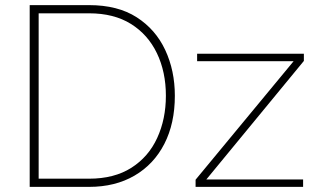

<svg xmlns="http://www.w3.org/2000/svg" viewBox="-20 -730 1241 750"><path d="M96 0V-710H328Q440 -710 514 -662.5Q588 -615 625.5 -534.5Q663 -454 663 -356Q663 -248 622 -168Q581 -88 505.5 -44Q430 0 328 0ZM628 -356Q628 -449 593 -522Q558 -595 491.5 -636.5Q425 -678 328 -678H131V-32H328Q426 -32 493 -74.5Q560 -117 594 -191Q628 -265 628 -356ZM744 -28 1127 -491H750V-520H1167V-492L786 -29H1164V0H744Z"/></svg>

Font: Raleway Thin ExtraLight
Style: Regular
Weight: 250
Version: Version 4.026